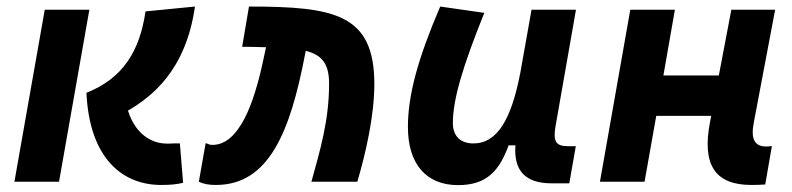

<svg xmlns="http://www.w3.org/2000/svg" viewBox="-20 -547 2384 578"><path d="M464.8 9.8C494.1 9.8 511.7 7.8 531.2 3.4L521.5 -115.2C512.7 -115.7 507.8 -115.2 501.5 -115.2C496.6 -114.7 490.7 -114.7 481.9 -114.7C449.7 -114.7 392.1 -130.4 365.2 -213.9C435.5 -255.4 539.1 -333 566.9 -527.3L418 -512.7C400.9 -393.6 350.1 -311 240.2 -267.6C249.5 -68.4 350.1 9.8 464.8 9.8ZM23.4 0H157.7L249 -517.6H114.7Z M917.5 0H1055.7C1081.1 -85.9 1106.9 -198.7 1106.9 -293.9C1106.9 -504.4 987.8 -527.3 729.5 -527.3L709 -406.2C719.7 -406.2 730.5 -405.8 740.2 -405.8C754.9 -405.3 768.1 -405.3 780.8 -404.8L771 -358.9C744.6 -237.3 700.2 -110.8 619.6 -110.8C608.4 -110.8 608.4 -113.8 599.1 -116.2L578.6 0C593.3 7.3 609.9 9.8 629.9 9.8C789.1 9.8 853.5 -148.9 898.4 -383.8L900.4 -394C948.7 -381.8 970.7 -355.5 970.7 -295.4C970.7 -183.1 943.4 -94.2 917.5 0Z M1358.9 10.3C1447.3 10.3 1483.4 -34.7 1511.2 -109.4H1531.7C1525.9 -32.7 1562 4.9 1640.6 4.9H1693.8L1713.4 -106.9H1689.9C1653.8 -106.9 1644.5 -120.6 1652.3 -166.5L1713.9 -517.6H1580.1L1545.9 -325.2V-325.7C1519.5 -189.5 1477.5 -115.2 1405.3 -115.2C1365.7 -115.2 1343.3 -137.7 1343.3 -176.8C1343.3 -246.1 1372.1 -345.2 1438 -508.3L1305.2 -527.3C1236.8 -367.7 1208 -259.3 1208 -164.6C1208 -53.7 1262.7 10.3 1358.9 10.3Z M1786.1 0H1920.4L1955.6 -198.2H2121.1L2117.2 -178.2C2092.8 -49.8 2133.3 9.8 2241.7 9.8C2258.3 9.8 2271.5 9.3 2283.7 8.3L2303.7 -107.4C2297.4 -106.4 2291.5 -106 2286.1 -106C2252 -106 2239.7 -128.4 2249 -176.8L2313.5 -517.6H2181.6L2144 -319.8H1977.1L2011.7 -517.6H1877.4Z"/></svg>

Font: Cascadia Code
Style: Bold Italic
Weight: 700
Italic angle: -10°
Monospace: yes
Designer: Aaron Bell
Foundry: Saja Typeworks
Version: Version 2404.023